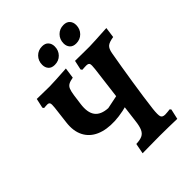

<svg xmlns="http://www.w3.org/2000/svg" viewBox="-232 -963 1093 1093"><g transform="rotate(-45 315.0 -416.0)"><path d="M550.2 2.5Q522.5 1.5 482.3 0.8Q442.2 0 412.5 0Q400 0 377.8 0.3Q355.7 0.5 328.6 0.8Q301.4 1 272.1 1.5L284.1 -61.3Q314.7 -62.3 332.6 -70.5Q350.6 -78.7 359.8 -99.5Q369.1 -120.3 373.2 -157.2L419.5 -528.5Q423.5 -560.6 419.4 -569.7Q415.2 -578.8 397.5 -578.8Q391.7 -578.8 383.4 -578.3Q375.1 -577.8 365.7 -577.2L359.6 -585.7L372 -642.6Q381.8 -642.6 401.9 -642.3Q422 -642.1 445.2 -641.8Q468.5 -641.5 487.7 -641.5Q503.9 -641.5 538.9 -643.6Q573.9 -645.6 630.2 -648.7L621.5 -585Q585.4 -579.5 571.4 -567.5Q557.3 -555.4 551.9 -524.5Q544.2 -482.2 535.8 -430.9Q527.4 -379.6 519 -326.3Q510.6 -273 503.6 -223.4Q496.5 -173.9 492.1 -135.7Q487.2 -90.3 492.3 -76.7Q497.4 -63.2 519.1 -63.2Q528.5 -63.2 538.2 -64.4Q547.9 -65.6 557.9 -66.6L564.1 -59ZM442.8 -272.3Q357.9 -243.1 289.6 -240.2Q221.4 -237.3 173.7 -258.4Q126 -279.5 103.7 -323.3Q81.3 -367.1 89.2 -430.3L101.8 -535.2Q104.9 -562.4 101.1 -570.6Q97.2 -578.8 84.3 -578.8Q78.9 -578.8 71.4 -578.3Q63.9 -577.8 57.6 -577.2L52 -585.7L64.7 -643.2L165.6 -641.5Q182.8 -641.5 220.3 -643.6Q257.9 -645.6 304.5 -648.7L295.3 -584.1Q271.2 -580.1 258.5 -573Q245.7 -565.9 239.7 -551.3Q233.6 -536.6 229.5 -508.7L221.2 -447.4Q212.5 -384.5 235.9 -353Q259.2 -321.5 315.7 -318.4L450 -346ZM447.2 -707.5Q422 -707.5 409 -722Q396 -736.5 396 -758.6Q396 -791 417.2 -812.4Q438.4 -833.9 469.9 -833.9Q495.1 -833.9 508.1 -819.4Q521.2 -805 521.2 -782.4Q521.2 -750.4 500.2 -729Q479.2 -707.5 447.2 -707.5ZM274.6 -707.5Q249.4 -707.5 236.6 -722Q223.8 -736.5 223.8 -758.6Q223.8 -791 244.8 -812.4Q265.7 -833.9 297.7 -833.9Q322.5 -833.9 335.5 -819.4Q348.6 -805 348.6 -782.4Q348.6 -750.4 327.8 -729Q307 -707.5 274.6 -707.5Z"/></g></svg>

Font: Alegreya
Style: Italic
Weight: 400
Italic angle: -7°
Designer: Juan Pablo del Peral
Foundry: Huerta Tipografica
Version: Version 2.009